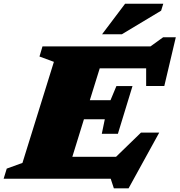

<svg xmlns="http://www.w3.org/2000/svg" viewBox="-50 -955 960 1026"><path d="M558.5 51.5 541.5 0H-30.5L-14 -54L70 -84.5L238 -624.5L161 -653L177 -707H754L822 -756H889.5L828 -495.5H731V-590H483L430 -419.5H540.5L572 -495H658L580 -240H494L510 -317.5H398.5L336.5 -117H570L703.5 -246.5H801L637 51.5ZM495.5 -772 618.5 -935H822.5L811 -898L601.5 -772Z"/></svg>

Font: Newsreader Caption ExtraBold
Style: Italic
Weight: 800
Italic angle: -17°
Designer: Hugues Gentile
Foundry: Production Type
Version: Version 1.001